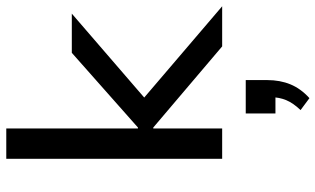

<svg xmlns="http://www.w3.org/2000/svg" viewBox="-222 -524 1030 627"><g transform="rotate(-90 293.5 -210.0)"><path d="M89 0V-705H188V-275H191L435 -491H563L264 -233L265 -275L587 0H456L191 -225H188V0ZM287 285 248 256Q271 232 280.5 209Q290 186 290 160L311 174H237V77H346V147Q346 189 332 223Q318 257 287 285Z"/></g></svg>

Font: Nunito Sans 10pt SemiExpanded Medium
Style: Regular
Weight: 500
Width: 6
Designer: Vernon Adams
Foundry: Vernon Adams
Version: Version 3.101;gftools[0.9.27]